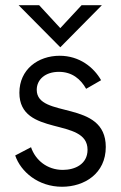

<svg xmlns="http://www.w3.org/2000/svg" viewBox="-20 -710 468 740"><path d="M212.4 -527.8 372.6 -689.9H294.4L212.4 -601.6L130.9 -689.9H51.8ZM219.2 9.8C305.2 9.8 387.7 -41 387.7 -143.6C387.7 -328.1 121.6 -251 121.6 -363.8C121.6 -403.3 154.3 -433.1 207 -433.1C258.3 -433.1 291 -404.8 312 -367.7L369.6 -400.9C341.3 -450.7 286.1 -495.1 210 -495.1C126.5 -495.1 54.7 -442.4 54.7 -352.5C54.7 -180.2 317.4 -260.3 317.4 -132.8C317.4 -77.1 268.6 -55.2 222.2 -55.2C161.1 -55.2 116.2 -93.3 99.6 -142.6L38.6 -110.8C60.1 -47.9 127.4 9.8 219.2 9.8Z"/></svg>

Font: HK Grotesk
Style: Regular
Weight: 400
Designer: Alfredo Marco Pradil and Stefan Peev
Foundry: Hanken Design Co.
Version: Version 1.045;PS 001.045;hotconv 1.0.88;makeotf.lib2.5.64775